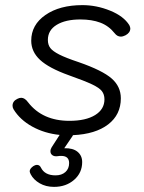

<svg xmlns="http://www.w3.org/2000/svg" viewBox="-20 -520 563 750"><path d="M489 -409Q489 -392 470 -382Q460 -377 452 -377Q438 -377 428 -390Q405 -419 372 -431.5Q339 -444 294 -444Q236 -444 201.5 -423Q167 -402 167 -364Q167 -345 176.5 -332.5Q186 -320 211.5 -307Q237 -294 288 -277Q380 -245 416 -213.5Q452 -182 452 -136Q452 -72 402.5 -34Q353 4 265 8L263 12L231 59Q265 58 283 73Q301 88 301 113Q301 155 269.5 182.5Q238 210 191 210Q159 210 135 196Q111 182 100 161Q96 153 96 149Q96 139 110 129Q118 124 124 124Q135 124 140 135Q155 165 197 165Q221 165 235.5 152Q250 139 250 117Q250 89 219 89Q211 89 206 90Q193 92 185 86.5Q177 81 177 71Q177 63 182 55L213 7Q154 1 106 -25.5Q58 -52 33 -93Q29 -100 29 -107Q29 -125 48 -134Q56 -138 63 -138Q77 -138 90 -120Q146 -48 251 -48Q315 -48 351.5 -70.5Q388 -93 388 -132Q388 -151 378 -164Q368 -177 339.5 -190.5Q311 -204 249 -226Q171 -254 136.5 -286Q102 -318 102 -361Q102 -423 157.5 -461.5Q213 -500 302 -500Q357 -500 410 -478.5Q463 -457 485 -422Q489 -414 489 -409Z"/></svg>

Font: Kodchasan Light
Style: Italic
Weight: 300
Italic angle: -10°
Version: Version 1.000; ttfautohint (v1.6)